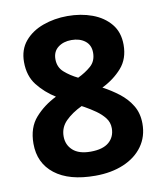

<svg xmlns="http://www.w3.org/2000/svg" viewBox="-82 -790 737 868"><g transform="rotate(-10 286.0 -356.5)"><path d="M286 -723Q348 -723 399.5 -704Q451 -685 482.5 -647Q514 -609 514 -551Q514 -487 477.5 -445.5Q441 -404 386 -377Q424 -357 458.5 -330.5Q493 -304 514.5 -268.5Q536 -233 536 -185Q536 -126 504.5 -82Q473 -38 416.5 -14Q360 10 286 10Q166 10 100.5 -41Q35 -92 35 -181Q35 -255 75 -300Q115 -345 172 -373Q124 -403 90.5 -445.5Q57 -488 57 -552Q57 -609 89 -647Q121 -685 173.5 -704Q226 -723 286 -723ZM285 -613Q248 -613 223.5 -594Q199 -575 199 -540Q199 -503 225 -480Q251 -457 286 -440Q320 -456 346 -478.5Q372 -501 372 -540Q372 -575 347.5 -594Q323 -613 285 -613ZM175 -190Q175 -151 202.5 -126Q230 -101 284 -101Q340 -101 368 -125Q396 -149 396 -189Q396 -216 380 -236.5Q364 -257 340.5 -273.5Q317 -290 292 -304L279 -311Q233 -289 204 -260Q175 -231 175 -190Z"/></g></svg>

Font: Noto Sans Medefaidrin
Style: Bold
Weight: 700
Designer: Dalton Maag Ltd
Foundry: Dalton Maag Ltd
Version: Version 1.002; ttfautohint (v1.8.4.7-5d5b)